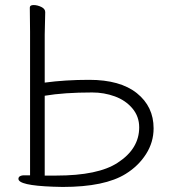

<svg xmlns="http://www.w3.org/2000/svg" viewBox="-20 -730 673 760"><path d="M228 10 189 9Q53 4 53 -22Q53 -34 71 -36H99V-604L98 -700Q98 -710 113 -710Q128 -710 143.5 -702.5Q159 -695 159 -682L157 -593V-403Q238 -414 333 -414Q456 -414 522 -361Q588 -308 588 -222Q588 -167 558 -120Q528 -73 478 -42Q395 10 228 10ZM345 -364Q233 -364 157 -351V-35H202Q369 -35 446 -86Q531 -141 531 -226Q531 -269 504 -301Q477 -333 434.5 -348.5Q392 -364 345 -364Z"/></svg>

Font: LXGW WenKai Light
Style: Regular
Weight: 300
Designer: LXGW / Fontworks Inc.
Foundry: LXGW / Fontworks Inc.
Version: Version 1.501; October 10, 2024